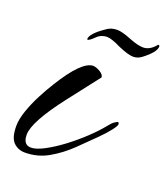

<svg xmlns="http://www.w3.org/2000/svg" viewBox="-106 -493 500 571"><g transform="rotate(20 144.5 -207.5)"><path d="M36 11Q14 11 -0.5 -3.5Q-15 -18 -15 -55Q-15 -76 -5.5 -103.5Q4 -131 18.5 -159Q33 -187 47 -209Q103 -300 139 -301Q148 -301 161 -293.5Q174 -286 174 -277Q174 -277 98 -179Q23 -82 23 -41Q23 -9 48 -9Q64 -9 89.5 -22.5Q115 -36 143 -57Q171 -78 196.5 -102Q222 -126 238 -146Q248 -159 255.5 -164Q263 -169 265 -169Q269 -169 269 -163Q269 -158 257.5 -143Q246 -128 226 -108Q202 -84 173 -56Q144 -28 110 -8.5Q76 11 36 11ZM241 -367Q233 -367 221 -370.5Q209 -374 193 -381Q163 -396 148 -396Q141 -396 132.5 -393Q124 -390 116 -382Q102 -368 96 -368Q95 -369 95 -370Q95 -387 136 -415Q150 -426 170 -426Q185 -426 215 -414Q230 -408 241 -405.5Q252 -403 259 -403Q281 -403 299 -426Q304 -426 304 -422Q304 -404 267 -376Q255 -367 241 -367Z"/></g></svg>

Font: Alex Brush
Style: Regular
Weight: 400
Designer: Robert E. Leuschke
Foundry: Robert E. Leuschke
Version: Version 1.111; ttfautohint (v1.8.4.7-5d5b)